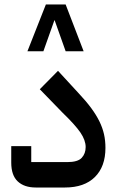

<svg xmlns="http://www.w3.org/2000/svg" viewBox="-20 -834 526 854"><path d="M139 0Q88 0 59 -27Q30 -54 30 -111V-184H119V-113H279Q326 -113 343.5 -132Q361 -151 361 -180Q361 -210 338 -244Q315 -278 259 -332L157 -437L238 -519L330 -419Q363 -384 385.5 -353.5Q408 -323 422 -294.5Q436 -266 442.5 -237.5Q449 -209 449 -176Q449 -93 402 -46.5Q355 0 269 0ZM352 -606H272L223 -744H222L173 -606H102L184 -814H272Z"/></svg>

Font: IBM Plex Sans Arabic Medium
Style: Regular
Weight: 500
Designer: Mike Abbink, Paul van der Laan, Pieter van Rosmalen, Wael Morcos, Khajak Apelian
Foundry: Bold Monday
Version: Version 1.1